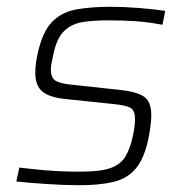

<svg xmlns="http://www.w3.org/2000/svg" viewBox="-20 -538 543 566"><path d="M213 8Q170 8 118 4.5Q66 1 28 -3L37 -44Q80 -39 108 -36.5Q136 -34 161 -33Q186 -32 219 -32Q276 -32 305.5 -42.5Q335 -53 349 -75.5Q363 -98 371 -134Q378 -166 378 -186Q378 -214 363 -221Q348 -228 317 -231L174 -246Q125 -251 104.5 -268.5Q84 -286 84 -323Q84 -334 85.5 -348.5Q87 -363 91 -380Q105 -444 133 -473Q161 -502 204 -510Q247 -518 307 -518Q344 -518 389 -514.5Q434 -511 467 -506L459 -465Q416 -473 380 -475.5Q344 -478 297 -478Q256 -478 224 -473Q192 -468 170 -447.5Q148 -427 138 -381Q135 -366 132.5 -354.5Q130 -343 130 -333Q130 -307 145.5 -299Q161 -291 194 -288L333 -273Q382 -268 404 -253.5Q426 -239 426 -198Q426 -172 417 -127Q405 -71 380.5 -41.5Q356 -12 315.5 -2Q275 8 213 8Z"/></svg>

Font: Saira ExtraLight
Style: Italic
Weight: 200
Italic angle: -12°
Designer: Hector Gatti with collaboration of the Omnibus-Type team
Foundry: Omnibus-Type
Version: Version 1.100; ttfautohint (v1.8.3)